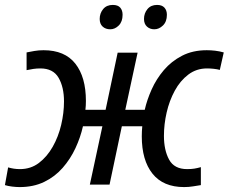

<svg xmlns="http://www.w3.org/2000/svg" viewBox="-36 -750 929 780"><path d="M44 10Q30 10 13.5 8Q-3 6 -16 2L-3 -70Q20 -63 45 -63Q89 -63 122 -88Q155 -113 178 -153.5Q201 -194 212.5 -242.5Q224 -291 224 -338Q224 -396 202 -434Q180 -472 128 -472Q113 -472 99.5 -470Q86 -468 72 -465V-537Q86 -540 104 -543Q122 -546 141 -546Q227 -546 270 -491.5Q313 -437 313 -340Q313 -331 312.5 -321.5Q312 -312 311 -304H393L442 -536H523L473 -304H552Q561 -344 580 -386.5Q599 -429 629.5 -465Q660 -501 703.5 -523.5Q747 -546 804 -546Q821 -546 838 -544Q855 -542 873 -537L857 -466Q846 -469 832 -470.5Q818 -472 805 -472Q762 -472 729 -447Q696 -422 674 -381.5Q652 -341 641 -293Q630 -245 630 -198Q630 -140 651 -101.5Q672 -63 724 -63Q741 -63 753.5 -65Q766 -67 780 -71V2Q767 4 749 7Q731 10 712 10Q627 10 583.5 -44.5Q540 -99 540 -196Q540 -207 540.5 -217Q541 -227 542 -237H459L409 0H329L380 -237H301Q291 -192 270.5 -148Q250 -104 218.5 -68Q187 -32 143.5 -11Q100 10 44 10ZM591 -631Q573 -631 561 -642Q549 -653 549 -673Q549 -696 563 -713Q577 -730 602 -730Q622 -730 632 -719Q642 -708 642 -690Q642 -662 626 -646.5Q610 -631 591 -631ZM412 -631Q393 -631 381 -642Q369 -653 369 -673Q369 -696 383 -713Q397 -730 422 -730Q443 -730 452.5 -719Q462 -708 462 -690Q462 -662 446.5 -646.5Q431 -631 412 -631Z"/></svg>

Font: Manna Sans
Style: Italic
Weight: 400
Italic angle: -12°
Designer: Monotype Design Team
Foundry: Monotype Imaging Inc.
Version: Version 2.001.1; ttfautohint (v1.8.2)